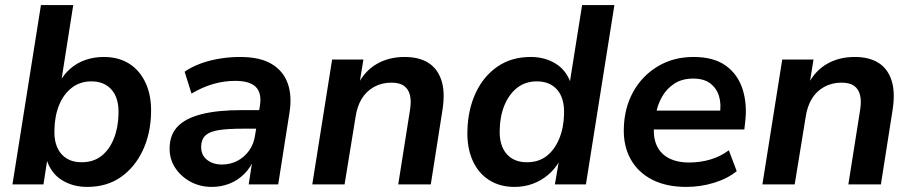

<svg xmlns="http://www.w3.org/2000/svg" viewBox="-20 -725 3588 755"><path d="M323 10Q266 10 223 -17Q180 -44 163 -98H166L151 0H29L141 -705H268L220 -400H213Q231 -433 257 -455.5Q283 -478 316.5 -489.5Q350 -501 388 -501Q447 -501 489 -474Q531 -447 553.5 -397Q576 -347 574 -280Q572 -198 541 -132.5Q510 -67 455 -28.5Q400 10 323 10ZM301 -87Q347 -87 378.5 -111.5Q410 -136 427.5 -179.5Q445 -223 446 -277Q448 -338 419.5 -371.5Q391 -405 339 -405Q295 -405 262.5 -380Q230 -355 212.5 -312Q195 -269 194 -214Q192 -154 220.5 -120.5Q249 -87 301 -87Z M813 10Q766 10 728 -11Q690 -32 668 -66.5Q646 -101 647 -144Q648 -196 679 -228Q710 -260 772.5 -276Q835 -292 932 -292H1011L1000 -219H936Q877 -219 841 -213.5Q805 -208 788.5 -193Q772 -178 771 -150Q770 -116 793.5 -97Q817 -78 853 -78Q885 -78 912.5 -92Q940 -106 959 -132Q978 -158 983 -193L1002 -309Q1010 -358 986.5 -382.5Q963 -407 905 -407Q862 -407 819.5 -395Q777 -383 733 -357L706 -443Q733 -462 768.5 -475Q804 -488 844 -494.5Q884 -501 924 -501Q1003 -501 1049 -473Q1095 -445 1112 -395.5Q1129 -346 1118 -280L1074 0H958L974 -104H981Q966 -66 940 -40.5Q914 -15 881.5 -2.5Q849 10 813 10Z M1208 0 1286 -491H1409L1393 -392H1387Q1414 -446 1461.5 -473.5Q1509 -501 1571 -501Q1627 -501 1663.5 -478.5Q1700 -456 1715.5 -410Q1731 -364 1720 -293L1674 0H1546L1592 -291Q1598 -327 1592 -351Q1586 -375 1568.5 -387.5Q1551 -400 1519 -400Q1481 -400 1450.5 -383Q1420 -366 1402 -336Q1384 -306 1378 -264L1335 0Z M2003 10Q1945 10 1902.5 -17.5Q1860 -45 1838 -95Q1816 -145 1818 -211Q1820 -294 1850.5 -359.5Q1881 -425 1936 -463Q1991 -501 2067 -501Q2123 -501 2165.5 -474.5Q2208 -448 2225 -396L2220 -397L2269 -705H2396L2284 0H2162L2178 -93H2181Q2163 -61 2136 -38Q2109 -15 2075.5 -2.5Q2042 10 2003 10ZM2052 -87Q2098 -87 2129.5 -111.5Q2161 -136 2179 -179.5Q2197 -223 2198 -277Q2200 -338 2171.5 -371.5Q2143 -405 2091 -405Q2046 -405 2014 -380Q1982 -355 1964 -312Q1946 -269 1945 -214Q1943 -154 1971.5 -120.5Q2000 -87 2052 -87Z M2679 10Q2600 10 2544.5 -18.5Q2489 -47 2460 -99Q2431 -151 2433 -220Q2435 -301 2470 -364Q2505 -427 2566.5 -464Q2628 -501 2707 -501Q2787 -501 2834.5 -466.5Q2882 -432 2900.5 -373Q2919 -314 2910 -243L2907 -216H2533L2543 -290H2828L2810 -274Q2817 -315 2807.5 -346.5Q2798 -378 2773 -397Q2748 -416 2706 -416Q2662 -416 2631.5 -396Q2601 -376 2583 -344Q2565 -312 2559 -275L2554 -246Q2546 -196 2559.5 -160Q2573 -124 2606.5 -105Q2640 -86 2690 -86Q2734 -86 2774 -98Q2814 -110 2846 -134L2877 -52Q2840 -22 2787 -6Q2734 10 2679 10Z M2978 0 3056 -491H3179L3163 -392H3157Q3184 -446 3231.5 -473.5Q3279 -501 3341 -501Q3397 -501 3433.5 -478.5Q3470 -456 3485.5 -410Q3501 -364 3490 -293L3444 0H3316L3362 -291Q3368 -327 3362 -351Q3356 -375 3338.5 -387.5Q3321 -400 3289 -400Q3251 -400 3220.5 -383Q3190 -366 3172 -336Q3154 -306 3148 -264L3105 0Z"/></svg>

Font: Nunito Sans 11pt
Style: Bold Italic
Weight: 700
Italic angle: -9°
Version: Version 3.101;gftools[0.9.27]